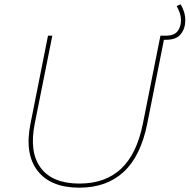

<svg xmlns="http://www.w3.org/2000/svg" viewBox="-20 -865 877 888"><path d="M347 3Q214 3 153.5 -75.5Q93 -154 121 -293L202 -700H222L141 -295Q114 -161 168.5 -88.5Q223 -16 347 -16Q467 -16 540 -84.5Q613 -153 641 -294L722 -700H742L661 -293Q631 -143 552 -70Q473 3 347 3ZM737 -681V-700H747Q786 -700 801.5 -721Q817 -742 817 -770Q817 -790 811 -806.5Q805 -823 797 -837L815 -845Q825 -830 831 -810.5Q837 -791 837 -771Q837 -734 816.5 -707.5Q796 -681 747 -681Z"/></svg>

Font: Montserrat Thin
Style: Italic
Weight: 100
Italic angle: -11.3°
Designer: Julieta Ulanovsky
Foundry: Julieta Ulanovsky
Version: Version 9.000; ttfautohint (v1.8.4.7-5d5b)